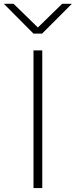

<svg xmlns="http://www.w3.org/2000/svg" viewBox="-57 -962 388 982"><path d="M114.3 0V-704.1H159.2V0ZM-37.1 -942.4H12.7L136.7 -821.3L260.7 -942.4H310.5L158.2 -790H114.3Z"/></svg>

Font: Gothic A1 ExtraLight
Style: Regular
Weight: 275
Designer: HanYang I&C Co.,Ltd.
Foundry: HanYang I&C Co.,Ltd.
Version: Version 2.50